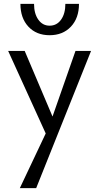

<svg xmlns="http://www.w3.org/2000/svg" viewBox="-20 -678 510 987"><path d="M85 -658H155Q155 -608 177 -577Q199 -546 235 -546Q272 -546 294 -577Q316 -608 316 -658H386Q386 -585 344.5 -541Q303 -497 235 -497Q167 -497 126 -541Q85 -585 85 -658ZM368 -416H448L166 289H82L215 8L22 -416H107L250 -79Z"/></svg>

Font: EauTestText Medium
Style: Regular
Weight: 500
Designer: Christian Thalmann (Catharsis Fonts)
Version: Version 0.001;PS 000.001;hotconv 1.0.88;makeotf.lib2.5.64775